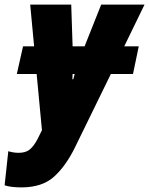

<svg xmlns="http://www.w3.org/2000/svg" viewBox="-80 -573 647 833"><path d="M234 -229Q234 -234 234.5 -240Q235 -246 235 -252H244Q240 -239 238 -229ZM13 240Q103 240 154.5 193.5Q206 147 246 65L401 -252H497L522 -372H459L547 -553H359L287 -372H235L229 -553H51L68 -372H20L-7 -252H79L102 -8L82 32Q66 62 48.5 76Q31 90 1 90Q-22 90 -44 83L-60 231Q-33 240 13 240Z"/></svg>

Font: Noto Sans Display SemiCondensed Black
Style: Italic
Weight: 900
Width: 4
Designer: Monotype Design team
Foundry: Monotype Imaging Inc.
Version: 1.000